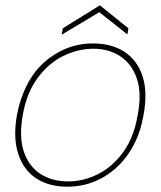

<svg xmlns="http://www.w3.org/2000/svg" viewBox="-20 -693 607 725"><path d="M234 12Q164 12 116 -20Q68 -52 48.5 -113Q29 -174 44 -259Q56 -322 82 -372.5Q108 -423 146.5 -457.5Q185 -492 232 -510.5Q279 -529 331 -529Q402 -529 450.5 -497Q499 -465 518.5 -404.5Q538 -344 522 -259Q511 -195 484.5 -145Q458 -95 419.5 -60Q381 -25 334 -6.5Q287 12 234 12ZM237 -8Q295 -8 350 -35.5Q405 -63 445.5 -119Q486 -175 500 -259Q516 -343 496 -398.5Q476 -454 432.5 -481.5Q389 -509 334 -509Q274 -509 218.5 -481.5Q163 -454 122 -398.5Q81 -343 66 -259Q51 -175 70.5 -119Q90 -63 134 -35.5Q178 -8 237 -8ZM213 -562 217 -586 357 -673 465 -586 461 -563 355 -647Z"/></svg>

Font: DM Sans 11pt Thin
Style: Italic
Weight: 250
Italic angle: -10°
Version: Version 4.004;gftools[0.9.30]